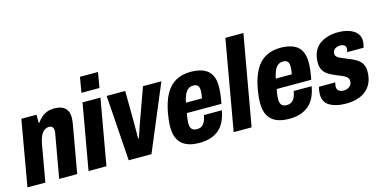

<svg xmlns="http://www.w3.org/2000/svg" viewBox="-72 -1102 2969 1491"><g transform="rotate(-15 1413.0 -356.0)"><path d="M1 0 93 -527H215V-461H220Q237 -486 258 -503.5Q279 -521 304 -530Q329 -539 357 -539Q396 -539 422 -527.5Q448 -516 461 -492.5Q474 -469 474 -435Q474 -422 472 -408.5Q470 -395 468 -380L401 0H256L317 -346Q319 -353 319.5 -359Q320 -365 320 -371Q320 -384 316 -392.5Q312 -401 304 -406Q296 -411 282 -411Q267 -411 253 -403Q239 -395 228.5 -381Q218 -367 210.5 -347Q203 -327 198 -302L145 0Z M596 -601 617 -724H762L741 -601ZM492 0 585 -527H729L636 0Z M815 0 779 -527H928L930 -288Q930 -272 930 -247.5Q930 -223 930 -196.5Q930 -170 929 -145H936Q942 -163 950.5 -188.5Q959 -214 968 -240.5Q977 -267 985 -288L1071 -527H1219L998 0Z M1382 12Q1321 12 1279 -6.5Q1237 -25 1215 -64Q1193 -103 1193 -165Q1193 -190 1196 -217.5Q1199 -245 1204 -275Q1221 -368 1254 -426Q1287 -484 1337.5 -511.5Q1388 -539 1456 -539Q1515 -539 1556.5 -522Q1598 -505 1619 -468.5Q1640 -432 1640 -374Q1640 -352 1637 -320.5Q1634 -289 1624 -237H1346Q1341 -212 1338.5 -192Q1336 -172 1336 -158Q1336 -137 1341.5 -123.5Q1347 -110 1359 -103Q1371 -96 1390 -96Q1407 -96 1420 -101.5Q1433 -107 1442.5 -118Q1452 -129 1459 -146.5Q1466 -164 1470 -188H1614Q1605 -137 1586.5 -99.5Q1568 -62 1539 -37.5Q1510 -13 1471 -0.5Q1432 12 1382 12ZM1360 -317H1489Q1493 -337 1494.5 -352.5Q1496 -368 1496 -379Q1496 -397 1491 -408.5Q1486 -420 1475.5 -425.5Q1465 -431 1449 -431Q1425 -431 1408 -418.5Q1391 -406 1379.5 -381Q1368 -356 1360 -317Z M1659 0 1786 -724H1931L1803 0Z M2104 12Q2043 12 2001 -6.5Q1959 -25 1937 -64Q1915 -103 1915 -165Q1915 -190 1918 -217.5Q1921 -245 1926 -275Q1943 -368 1976 -426Q2009 -484 2059.5 -511.5Q2110 -539 2178 -539Q2237 -539 2278.5 -522Q2320 -505 2341 -468.5Q2362 -432 2362 -374Q2362 -352 2359 -320.5Q2356 -289 2346 -237H2068Q2063 -212 2060.5 -192Q2058 -172 2058 -158Q2058 -137 2063.5 -123.5Q2069 -110 2081 -103Q2093 -96 2112 -96Q2129 -96 2142 -101.5Q2155 -107 2164.5 -118Q2174 -129 2181 -146.5Q2188 -164 2192 -188H2336Q2327 -137 2308.5 -99.5Q2290 -62 2261 -37.5Q2232 -13 2193 -0.5Q2154 12 2104 12ZM2082 -317H2211Q2215 -337 2216.5 -352.5Q2218 -368 2218 -379Q2218 -397 2213 -408.5Q2208 -420 2197.5 -425.5Q2187 -431 2171 -431Q2147 -431 2130 -418.5Q2113 -406 2101.5 -381Q2090 -356 2082 -317Z M2563 12Q2517 12 2483 3.5Q2449 -5 2426 -20Q2403 -35 2392 -57.5Q2381 -80 2381 -108Q2381 -123 2383 -137.5Q2385 -152 2390 -169H2521Q2518 -158 2516.5 -150Q2515 -142 2515 -134Q2515 -121 2521.5 -111Q2528 -101 2540 -96Q2552 -91 2568 -91Q2581 -91 2593 -94.5Q2605 -98 2615 -105.5Q2625 -113 2630.5 -123.5Q2636 -134 2636 -150Q2636 -164 2628.5 -174.5Q2621 -185 2608 -192.5Q2595 -200 2579 -206.5Q2563 -213 2545 -220Q2524 -229 2503.5 -239Q2483 -249 2466 -263.5Q2449 -278 2439 -299.5Q2429 -321 2429 -351Q2429 -402 2445.5 -438Q2462 -474 2491.5 -496Q2521 -518 2559.5 -529Q2598 -540 2641 -540Q2678 -540 2709 -532.5Q2740 -525 2763.5 -510.5Q2787 -496 2799.5 -474.5Q2812 -453 2812 -425Q2812 -412 2809 -397.5Q2806 -383 2803 -372H2672Q2675 -386 2675.5 -391.5Q2676 -397 2676 -400Q2676 -413 2670.5 -420.5Q2665 -428 2655 -432Q2645 -436 2630 -436Q2618 -436 2607 -432.5Q2596 -429 2588 -423Q2580 -417 2575 -407.5Q2570 -398 2570 -386Q2570 -371 2581.5 -360.5Q2593 -350 2611 -342.5Q2629 -335 2650 -326Q2672 -317 2695.5 -307Q2719 -297 2739.5 -282Q2760 -267 2772.5 -244.5Q2785 -222 2785 -189Q2785 -136 2768 -98Q2751 -60 2720.5 -35.5Q2690 -11 2649.5 0.5Q2609 12 2563 12Z"/></g></svg>

Font: Archivo Condensed ExtraBold
Style: Italic
Weight: 800
Width: 3
Italic angle: -10°
Designer: Hector Gatti
Foundry: Omnibus-Type
Version: Version 2.001